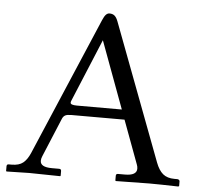

<svg xmlns="http://www.w3.org/2000/svg" viewBox="-49 -709 793 760"><g transform="rotate(5 347.5 -328.5)"><path d="M259.3 -283.2H437.5L338.9 -549.8L235.4 -300.8Q233.4 -296.4 233.4 -292.5Q233.4 -283.2 259.3 -283.2ZM140.1 -71.8Q135.7 -61.5 135.7 -53.2Q135.7 -27.8 182.1 -27.8H210.9Q219.2 -27.8 219.2 -19.5V-1L217.3 1Q118.2 -1 93.8 -1Q93.8 -1 4.4 1L2.4 -1V-19.5Q2.4 -27.8 10.3 -27.8H22Q51.3 -27.8 67.4 -40.8Q83.5 -53.7 95.2 -81.1L328.6 -628.4Q335.4 -644.5 341.8 -651.1Q348.1 -657.7 356 -657.7Q368.7 -657.7 376.5 -650.9Q384.3 -644 390.1 -628.4L594.7 -86.4Q606 -56.2 623 -42Q640.1 -27.8 668.9 -27.8H680.2Q683.6 -27.8 686.8 -25.6Q689.9 -23.4 689.9 -19.5V-1L686.5 1Q610.4 -1 571.3 -1L438.5 1L436.5 -1V-19.5Q436.5 -27.8 444.3 -27.8H472.2Q519 -27.8 519 -55.2Q519 -63.5 515.6 -71.8L451.7 -244.1H241.2Q223.6 -244.1 216.1 -240Q208.5 -235.8 204.6 -226.6Z"/></g></svg>

Font: Libertinage
Style: b
Weight: 400
Designer: OSP
Foundry: OSP
Version: Version 1.0; 2008; OFL relea